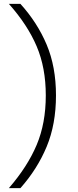

<svg xmlns="http://www.w3.org/2000/svg" viewBox="-20 -796 403 998"><path d="M218 -300Q218 -444 170.5 -555.5Q123 -667 26 -776H86Q174 -679 222.5 -564Q271 -449 271 -300Q271 -150 222.5 -33.5Q174 83 86 182H26Q123 70 170.5 -42.5Q218 -155 218 -300Z"/></svg>

Font: Sora-SIA ExtraLight
Style: Regular
Weight: 200
Designer: Jonathan Barnbrook, Julián Moncada
Foundry: Barnbrook Fonts
Version: Version 2.000